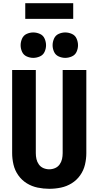

<svg xmlns="http://www.w3.org/2000/svg" viewBox="-20 -1173 616 1201"><path d="M288 8Q325 8 361 0.5Q397 -7 428.5 -26.5Q460 -46 481.5 -76.5Q503 -107 511.5 -143Q520 -179 520 -215V-735H372V-215Q372 -196 368 -178Q364 -160 353 -144.5Q342 -129 324.5 -121.5Q307 -114 288 -114Q269 -114 251.5 -121.5Q234 -129 223 -144.5Q212 -160 208 -178Q204 -196 204 -215V-735H56V-215Q56 -179 64.5 -143Q73 -107 94.5 -76.5Q116 -46 147.5 -26.5Q179 -7 215.5 0.5Q252 8 288 8ZM388 -811Q409 -811 429.5 -820Q450 -829 459 -849Q468 -869 468 -890Q468 -911 459 -931.5Q450 -952 429.5 -961Q409 -970 388 -970Q367 -970 347 -961Q327 -952 318 -931.5Q309 -911 309 -890Q309 -869 318 -849Q327 -829 347 -820Q367 -811 388 -811ZM188 -811Q209 -811 229.5 -820Q250 -829 259 -849Q268 -869 268 -890Q268 -911 259 -931.5Q250 -952 229.5 -961Q209 -970 188 -970Q167 -970 147 -961Q127 -952 118 -931.5Q109 -911 109 -890Q109 -869 118 -849Q127 -829 147 -820Q167 -811 188 -811ZM138 -1055H438V-1153H138Z"/></svg>

Font: Iosevka Sparkle Heavy
Style: Regular
Weight: 900
Designer: Belleve Invis
Foundry: Belleve Invis
Version: Version 4.5.0; ttfautohint (v1.8.3)